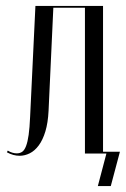

<svg xmlns="http://www.w3.org/2000/svg" viewBox="-20 -515 422 644"><path d="M3.1 -4.2Q13.8 1.6 24.4 4.6Q35.1 7.5 46.1 7.5Q63 7.5 79.8 -0.8Q96.5 -9.1 110 -27.3Q123.5 -45.5 132.2 -74.2Q140.9 -102.9 142.9 -143.4L158.9 -489H264.9V0H325.6V-495H98.8L81 -123.1Q79.4 -86.4 76.1 -62.8Q72.8 -39.1 67.3 -24.9Q61.9 -10.8 54.2 -5.7Q46.6 -0.6 36 -0.6Q29.1 -0.6 21.4 -2.9Q13.6 -5.1 6.1 -9.9ZM351.6 109 382.2 -6H318.6V0H336.9L308.2 109Z"/></svg>

Font: Moniqa Black
Style: Regular
Weight: 900
Designer: Rajesh Rajput
Foundry: Rajesh Rajput
Version: Version 1.000